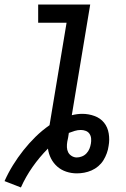

<svg xmlns="http://www.w3.org/2000/svg" viewBox="-36 -755 556 845"><path d="M56 70 -16 42Q0 6 21 -28Q42 -62 67 -93.5Q92 -125 120.5 -153Q149 -181 182 -204L257 -655H132V-735H361L280 -248Q292 -251 303.5 -252.5Q315 -254 326 -254Q354 -254 380 -244.5Q406 -235 422 -215Q438 -195 442.5 -167.5Q447 -140 442 -113Q440 -97 434 -80.5Q428 -64 419 -49.5Q410 -35 396.5 -23.5Q383 -12 367 -5Q351 2 334.5 5Q318 8 302 8Q278 8 255.5 0.5Q233 -7 216 -22Q199 -37 188.5 -57.5Q178 -78 175 -101Q138 -64 107.5 -20.5Q77 23 56 70ZM302 -62Q313 -62 324.5 -66.5Q336 -71 344.5 -80Q353 -89 357.5 -100Q362 -111 364 -123Q366 -134 365 -145.5Q364 -157 358 -166Q352 -175 341.5 -179Q331 -183 320 -183Q306 -183 293 -179Q280 -175 267 -170Q266 -160 264 -150.5Q262 -141 260 -131Q258 -119 258.5 -107Q259 -95 264 -85Q269 -75 279.5 -68.5Q290 -62 302 -62Z"/></svg>

Font: Iosevka Slab Medium
Style: Italic
Weight: 500
Italic angle: -9°
Monospace: yes
Designer: Belleve Invis
Foundry: Belleve Invis
Version: Version 11.1.0; ttfautohint (v1.8.3)